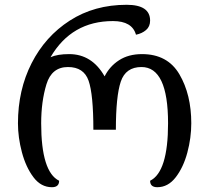

<svg xmlns="http://www.w3.org/2000/svg" viewBox="-20 -772 874 802"><path d="M197 10Q227 10 227 -17Q152 -54 152 -257Q152 -348 174 -420Q196 -492 264 -492Q330 -492 350 -435Q370 -378 370 -230H464Q464 -370 484.5 -431Q505 -492 571 -492Q682 -492 682 -257Q682 -54 607 -17Q607 10 637 10Q682 10 714 -31.5Q746 -73 762.5 -134.5Q779 -196 779 -257Q779 -377 729.5 -461.5Q680 -546 573 -546Q517 -546 477.5 -520.5Q438 -495 417 -453Q364 -546 269 -546Q220 -546 191 -533Q279 -684 452 -684Q532 -684 548 -627Q573 -632 590 -646.5Q607 -661 607 -686Q607 -752 509 -752Q374 -752 271.5 -686Q169 -620 112 -508Q55 -396 55 -257Q55 -198 71.5 -136Q88 -74 119.5 -32Q151 10 197 10Z"/></svg>

Font: Noto Serif Georgian
Style: Regular
Weight: 400
Designer: Monotype Design Team
Foundry: Monotype Imaging Inc.
Version: Version 1.901